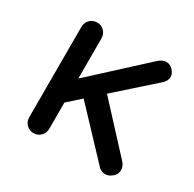

<svg xmlns="http://www.w3.org/2000/svg" viewBox="-122 -657 798 788"><g transform="rotate(30 277.5 -263.0)"><path d="M514 -48Q514 -28 498 -14.5Q482 -1 466 -1Q444 -1 431 -17L234 -226L174 -172V-48Q174 -28 160.5 -14Q147 0 127 0Q106 0 92.5 -14Q79 -28 79 -48V-476Q79 -496 92.5 -510Q106 -524 127 -524Q147 -524 160.5 -510Q174 -496 174 -476V-286L419 -511Q436 -526 454 -526Q471 -526 485 -511.5Q499 -497 499 -481Q499 -461 480 -445L307 -291L499 -83Q514 -67 514 -48Z"/></g></svg>

Font: Quicksand Medium
Style: Regular
Weight: 500
Designer: Andrew Paglinawan
Foundry: Andrew Paglinawan
Version: Version 3.000